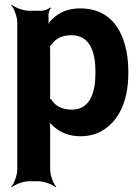

<svg xmlns="http://www.w3.org/2000/svg" viewBox="-20 -574 602 823"><path d="M188 -500V-503C186 -514 192 -533 198 -539L195 -542C189 -536 171 -528 159 -528H104C80 -528 43 -542 30 -554L28 -552C40 -539 54 -502 54 -478V153C54 177 40 214 28 227L30 229C43 217 80 203 104 203H145C169 203 206 217 219 229L221 227C209 214 195 177 195 153V-24C195 -37 193 -54 188 -62L185 -60C189 -52 202 -38 212 -30C240 -6 276 10 325 10C358 10 388 3 413 -11C489 -52 530 -141 530 -259V-270C530 -310 525 -347 516 -380C492 -469 435 -538 324 -538C271 -538 235 -521 207 -495C197 -486 184 -470 181 -461L184 -460C188 -469 189 -487 188 -500ZM288 -104C245 -104 217 -120 200 -147C199 -149 192 -155 191 -154L194 -151C195 -152 195 -165 195 -168V-360C195 -363 194 -377 193 -378L191 -375C192 -374 200 -382 202 -384C219 -409 245 -423 287 -423C366 -423 389 -349 389 -270V-259C389 -180 367 -104 288 -104Z"/></svg>

Font: Asimov
Style: Edge
Weight: 500
Designer: Google
Version: Version 2.000980: 2014